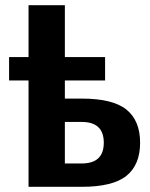

<svg xmlns="http://www.w3.org/2000/svg" viewBox="-20 -720 580 740"><path d="M295 -340Q415 -340 467.5 -297.5Q520 -255 520 -170Q520 -85 467.5 -42.5Q415 0 295 0H90V-410H15V-500H90V-700H230V-500H385V-410H230V-340ZM295 -90Q380 -90 380 -170Q380 -250 295 -250H230V-90Z"/></svg>

Font: Scada
Style: Bold
Weight: 700
Designer: Jovanny Lemonad
Foundry: Jovanny Lemonad
Version: Version 4.100;PS 004.100;hotconv 1.0.88;makeotf.lib2.5.64775